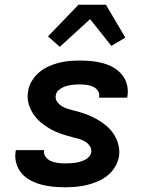

<svg xmlns="http://www.w3.org/2000/svg" viewBox="-20 -784 640 812"><path d="M255 8Q229 8 203.5 5.5Q178 3 154 -3.5Q130 -10 108.5 -21.5Q87 -33 71.5 -51Q56 -69 49 -93.5Q42 -118 46 -143L47 -149H166V-148Q164 -132 173.5 -120Q183 -108 196 -102.5Q209 -97 224.5 -95Q240 -93 255 -93Q266 -93 276 -93.5Q286 -94 297 -95.5Q308 -97 318.5 -100Q329 -103 338.5 -107.5Q348 -112 356 -120.5Q364 -129 366 -140Q368 -154 360 -166Q352 -178 340.5 -185Q329 -192 316 -196Q303 -200 288 -203L287 -204Q262 -210 238.5 -218Q215 -226 193.5 -238Q172 -250 153 -266Q134 -282 120.5 -302.5Q107 -323 100.5 -347.5Q94 -372 99 -399Q102 -421 114.5 -441.5Q127 -462 145 -477.5Q163 -493 185 -503Q207 -513 229 -518.5Q251 -524 273.5 -526Q296 -528 318 -528Q343 -528 368 -525.5Q393 -523 416.5 -516.5Q440 -510 460.5 -498Q481 -486 496 -468Q511 -450 517 -426Q523 -402 519 -377L518 -371H399V-373Q402 -387 394.5 -399Q387 -411 374.5 -417Q362 -423 347 -425Q332 -427 318 -427Q303 -427 288.5 -425.5Q274 -424 260 -420Q246 -416 232 -406Q218 -396 216 -381Q213 -367 221 -355Q229 -343 240.5 -335.5Q252 -328 266 -324Q280 -320 293 -316H295Q319 -310 342.5 -301.5Q366 -293 387.5 -281Q409 -269 428 -253.5Q447 -238 460.5 -217.5Q474 -197 480.5 -172.5Q487 -148 483 -121Q479 -99 466 -77.5Q453 -56 434 -41Q415 -26 392.5 -16.5Q370 -7 347 -1.5Q324 4 301 6Q278 8 255 8ZM233 -586 183 -630 312 -764H428L510 -625L451 -590L361 -703Z"/></svg>

Font: Iosevka Aile
Style: Bold Italic
Weight: 700
Italic angle: -9°
Designer: Belleve Invis
Foundry: Belleve Invis
Version: Version 28.0.1; ttfautohint (v1.8.4)